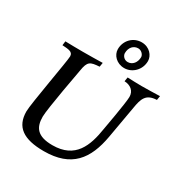

<svg xmlns="http://www.w3.org/2000/svg" viewBox="-207 -1067 1180 1238"><g transform="rotate(30 383.0 -448.0)"><path d="M57 -638C101 -635 136 -635 136 -600C136 -566 69 -208 69 -153C69 -37 142 14 294 14C499 14 581 -96 613 -278L655 -517C667 -588 680 -634 761 -637L766 -668C725 -667 677 -665 630 -665C593 -665 556 -667 525 -668L520 -637C565 -635 598 -610 598 -565C598 -522 558 -304 558 -304C537 -169 493 -47 323 -47C209 -47 177 -96 177 -176C177 -233 237 -553 237 -553C249 -628 266 -633 334 -638L339 -669C295 -668 244 -667 192 -667C146 -667 100 -668 61 -669ZM379 -795C379 -751 418 -709 475 -709C533 -709 586 -758 586 -825C586 -864 551 -910 491 -910C428 -910 379 -859 379 -795ZM431 -795C431 -839 458 -865 491 -865C516 -865 535 -842 535 -825C535 -786 511 -754 475 -754C446 -754 431 -779 431 -795Z"/></g></svg>

Font: KpRoman
Style: SemiboldItalic
Weight: 600
Italic angle: -11°
Version: Version 0.66